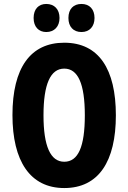

<svg xmlns="http://www.w3.org/2000/svg" viewBox="-20 -941 649 971"><path d="M150 -850C150 -805 176 -779 214 -779C255 -779 281 -807 281 -850C281 -894 255 -921 214 -921C176 -921 150 -896 150 -850ZM326 -850C326 -806 351 -779 392 -779C433 -779 458 -807 458 -850C458 -894 433 -921 392 -921C352 -921 326 -896 326 -850ZM566 -358C566 -591 480 -725 305 -725C134 -725 43 -598 43 -359C43 -127 132 10 305 10C479 10 566 -125 566 -358ZM200 -358C200 -515 235 -594 305 -594C374 -594 409 -518 409 -358C409 -198 375 -123 305 -123C235 -123 200 -202 200 -358Z"/></svg>

Font: Noto Sans Gurmukhi UI ExtraCondensed ExtraBold
Style: Regular
Weight: 800
Width: 2
Designer: Jelle Bosma - Monotype Design Team
Foundry: Monotype Imaging Inc.
Version: Version 2.004